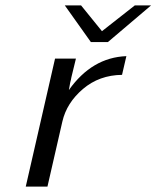

<svg xmlns="http://www.w3.org/2000/svg" viewBox="-20 -688 577 708"><path d="M219 -668H279L356 -573L477 -668H537L378 -533H315ZM75 0 183 -472H260L243 -402Q243 -400 241.5 -394Q240 -388 239 -384L234 -356Q319 -476 446 -481L430 -412Q346 -411 286 -360Q226 -309 210 -240L155 0Z"/></svg>

Font: Coval
Style: Light Italic
Weight: 300
Foundry: Context Ltd
Version: Version 001.000